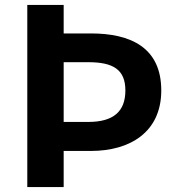

<svg xmlns="http://www.w3.org/2000/svg" viewBox="-20 -761 730 781"><path d="M91 0H239V-147H350C508 -147 636 -223 636 -393C636 -568 511 -625 350 -625H239V-741H91ZM239 -265V-508H339C439 -508 490 -479 490 -393C490 -308 442 -265 339 -265Z"/></svg>

Font: Noto Sans Mono CJK HK
Style: Bold
Weight: 700
Designer: Ryoko NISHIZUKA 西塚涼子 (kana, bopomofo & ideographs); Paul D. Hunt (Latin, Greek & Cyrillic); Sandoll Communications 산돌커뮤니
Foundry: Adobe
Version: Version 2.004;hotconv 1.0.118;makeotfexe 2.5.65603